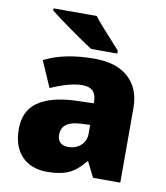

<svg xmlns="http://www.w3.org/2000/svg" viewBox="-86 -837 795 919"><g transform="rotate(10 311.5 -378.0)"><path d="M426.8 0 390.1 -73.2H386.2Q347.7 -25.4 307.6 -7.8Q267.6 9.8 204.1 9.8Q126 9.8 81.1 -37.1Q36.1 -84 36.1 -168.9Q36.1 -257.3 97.7 -300.5Q159.2 -343.8 275.9 -349.1L368.2 -352.1V-359.9Q368.2 -428.2 300.8 -428.2Q240.2 -428.2 147 -387.2L91.8 -513.2Q188.5 -563 335.9 -563Q442.4 -563 500.7 -510.3Q559.1 -457.5 559.1 -362.8V0ZM285.2 -125Q319.8 -125 344.5 -147Q369.1 -168.9 369.1 -204.1V-247.1L325.2 -245.1Q231 -241.7 231 -175.8Q231 -125 285.2 -125ZM310.5 -606Q276.9 -627.4 211.2 -673.6Q145.5 -719.7 99.6 -755.9V-766.1H309.6Q335 -731.9 408.7 -652.3L437.5 -620.1V-606Z"/></g></svg>

Font: Open Sans ExtBd
Style: Bold
Weight: 800
Foundry: Ascender Corporation
Version: Version 1.10